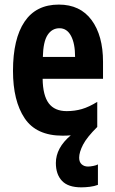

<svg xmlns="http://www.w3.org/2000/svg" viewBox="-20 -576 497 829"><path d="M321.8 105Q321.8 123.5 332.5 133.3Q343.3 143.1 359.9 143.1Q369.6 143.1 383.1 140.4Q396.5 137.7 402.8 133.8V222.2Q387.7 228 367.9 230.5Q348.1 232.9 331.1 232.9Q273.9 232.9 247.6 204.8Q221.2 176.8 221.2 127.9Q221.2 62.5 285.6 8.3Q268.6 9.8 250 9.8Q136.7 9.8 86.4 -65.4Q36.1 -140.6 36.1 -270Q36.1 -408.2 85.9 -482.2Q135.7 -556.2 233.9 -556.2Q326.2 -556.2 375.5 -489.3Q424.8 -422.4 424.8 -309.1V-235.8H164.1Q165 -164.1 190.4 -130.1Q215.8 -96.2 268.1 -96.2Q302.7 -96.2 333.7 -105.2Q364.7 -114.3 399.9 -136.2V-27.8Q355.5 16.1 338.6 48.6Q321.8 81.1 321.8 105ZM236.8 -454.1Q204.6 -454.1 185.5 -425Q166.5 -396 165 -330.1H304.2Q304.2 -388.2 286.6 -421.1Q269 -454.1 236.8 -454.1Z"/></svg>

Font: Open Sans Condensed
Style: Bold
Weight: 700
Width: 3
Designer: Monotype Design Team
Foundry: Monotype Imaging Inc.
Version: Version 3.003; ttfautohint (v1.8.4)